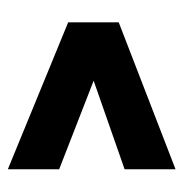

<svg xmlns="http://www.w3.org/2000/svg" viewBox="-9 -593 468 490"><g transform="rotate(90 225.0 -348.0)"><path d="M37 -288V-417L412 -562V-432L186 -353L412 -265V-134Z"/></g></svg>

Font: Mina
Style: Bold
Weight: 700
Version: Version 1.000